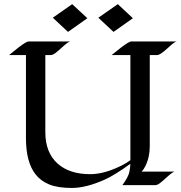

<svg xmlns="http://www.w3.org/2000/svg" viewBox="-20 -906 884 939"><path d="M843.8 -703.1Q833.5 -700.2 821.3 -689.5Q809.1 -678.7 795.9 -667Q762.7 -636.7 748.5 -636.7H712.4V-189.9Q712.4 -136.2 690.4 -92.8Q683.1 -77.6 672.9 -66.9H834Q822.3 -63.5 798.1 -41.3Q773.9 -19 761.5 -9.8Q749 -0.5 738.8 -0.5H578.6Q607.9 -41.5 612.5 -64.5Q617.2 -87.4 617.7 -105Q540 -48.8 491.7 -27.3Q400.9 13.2 331.5 13.2Q262.2 13.2 220.7 -3.9Q179.2 -21 154.3 -52.7Q106.9 -112.3 106.9 -231.4V-636.7H24.4Q30.3 -641.1 43.5 -652.1Q56.6 -663.1 71.8 -674.8Q109.4 -703.1 119.1 -703.1H322.8Q311 -699.7 286.9 -677.5Q262.7 -655.3 250.2 -646Q237.8 -636.7 227.5 -636.7H201.7V-259.3Q201.7 -159.7 262.2 -105.5Q320.3 -54.2 421.4 -54.2Q490.2 -54.2 575.2 -96.7Q599.6 -108.9 617.7 -122.6V-636.7H525.9Q531.7 -641.1 545.2 -652.1Q558.6 -663.1 573.7 -674.8Q611.3 -703.1 621.1 -703.1ZM629.9 -816.9 535.2 -750 460.9 -819.3 556.2 -885.7ZM407.2 -816.9 312.5 -750 238.3 -819.3 333 -885.7Z"/></svg>

Font: Fondamento
Style: Regular
Weight: 400
Version: Version 1.000